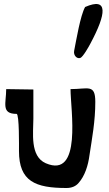

<svg xmlns="http://www.w3.org/2000/svg" viewBox="-20 -930 545 961"><path d="M406 -895C382 -852 362 -730 351 -675C347 -653 365 -634 382 -640C395 -644 426 -699 432 -711C513 -862 523 -946 406 -895ZM11 -484C11 -414 -16 -360 63 -360C77 -360 75 -195 75 -174C75 -22 157 11 313 11C339 11 360 2 374 -15C404 -49 421 -100 428 -154C441 -240 457 -323 457 -420C457 -511 421 -484 333 -484C333 -382 392 -34 209 -113C129 -148 147 -266 147 -336V-482C126 -482 27 -484 11 -484Z"/></svg>

Font: Philokalia
Style: Regular
Weight: 400
Version: Version 001.010